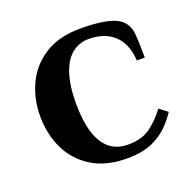

<svg xmlns="http://www.w3.org/2000/svg" viewBox="-94 -576 685 681"><g transform="rotate(-20 248.0 -235.0)"><path d="M276 10Q196 10 142.5 -23.5Q89 -57 62.5 -113Q36 -169 36 -235Q36 -302 62.5 -357.5Q89 -413 142.5 -446.5Q196 -480 276 -480Q333 -480 372.5 -472Q412 -464 431 -445Q450 -426 453 -394Q456 -362 456 -305H426Q422 -369 386.5 -402Q351 -435 291 -435Q255 -435 228 -413.5Q201 -392 186 -347.5Q171 -303 171 -235Q171 -169 185 -124.5Q199 -80 226.5 -57.5Q254 -35 296 -35Q348 -35 380.5 -59Q413 -83 439 -118L470 -95Q456 -73 432.5 -48.5Q409 -24 371.5 -7Q334 10 276 10Z"/></g></svg>

Font: El Messiri
Style: Regular
Weight: 400
Designer: Mohamed Gaber
Foundry: Kief Type Foundry
Version: Version 2.020